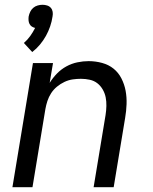

<svg xmlns="http://www.w3.org/2000/svg" viewBox="-20 -784 640 804"><path d="M32 0 118 -520H202L188 -437Q201 -458 218.5 -476Q236 -494 258 -506Q280 -518 304 -523Q328 -528 351 -528Q380 -528 407.5 -520.5Q435 -513 455.5 -496.5Q476 -480 488.5 -455.5Q501 -431 506 -404Q511 -377 510 -348Q509 -319 504 -290L456 0H372L422 -302Q425 -321 425.5 -340Q426 -359 422.5 -376.5Q419 -394 410 -409.5Q401 -425 387.5 -435.5Q374 -446 356 -450Q338 -454 319 -454Q302 -454 284.5 -451.5Q267 -449 250 -441Q233 -433 218.5 -421Q204 -409 194 -393.5Q184 -378 178.5 -361Q173 -344 170 -327L116 0ZM115 -566 80 -604Q95 -617 106.5 -633Q118 -649 127 -667Q119 -669 113 -673Q107 -677 103.5 -684Q100 -691 99.5 -699Q99 -707 100 -715Q102 -725 106.5 -734.5Q111 -744 119 -751Q127 -758 137.5 -761Q148 -764 158 -764Q168 -764 177.5 -761Q187 -758 193 -751Q199 -744 200.5 -734.5Q202 -725 200 -715Q197 -694 190 -673.5Q183 -653 172.5 -634Q162 -615 147.5 -597.5Q133 -580 115 -566Z"/></svg>

Font: Iosevka Extended Oblique
Style: Regular
Weight: 400
Width: 7
Italic angle: -9°
Monospace: yes
Designer: Belleve Invis
Foundry: Belleve Invis
Version: Version 32.0.1; ttfautohint (v1.8.4)